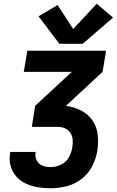

<svg xmlns="http://www.w3.org/2000/svg" viewBox="-20 -1006 624 1026"><path d="M250 0Q292 0 335 -10.5Q378 -21 415 -49Q452 -77 472.5 -117.5Q493 -158 500 -200Q507 -243 502 -286.5Q497 -330 473.5 -363.5Q450 -397 412.5 -416Q375 -435 332 -440L333 -441L528 -622L547 -735H126L107 -622H364L168 -441L150 -328H289Q310 -328 328 -320Q346 -312 356.5 -295.5Q367 -279 368.5 -258.5Q370 -238 366 -217Q362 -190 347 -164Q332 -138 305 -125.5Q278 -113 250 -113Q227 -113 206.5 -121Q186 -129 176 -149Q166 -169 170 -192V-194H35L34 -189Q28 -154 36.5 -121Q45 -88 66.5 -63.5Q88 -39 118 -25Q148 -11 182 -5.5Q216 0 250 0ZM422 -772 584 -912 497 -986 371 -851 288 -979 186 -919 297 -772Z"/></svg>

Font: Iosevka Sparkle Extrabold
Style: Italic
Weight: 800
Italic angle: -9°
Designer: Belleve Invis
Foundry: Belleve Invis
Version: Version 4.5.0; ttfautohint (v1.8.3)